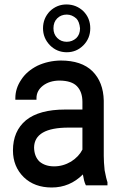

<svg xmlns="http://www.w3.org/2000/svg" viewBox="-20 -831 540 861"><path d="M365.2 0 363.3 -3.9Q356.4 -18.6 351.6 -48.8Q293 9.8 211.9 9.8Q134.8 9.8 86.9 -36.1Q38.1 -84 38.1 -156.2Q38.1 -243.2 96.7 -292Q156.2 -339.8 272.5 -339.8H349.6V-374Q349.6 -418.9 325.2 -444.3Q301.8 -468.8 248 -469.7Q202.1 -469.7 171.9 -446.3Q143.6 -423.8 143.6 -390.6V-383.8H48.8V-390.6Q48.8 -434.6 75.2 -473.6Q99.6 -511.7 147.5 -536.1Q195.3 -558.6 252 -559.6Q345.7 -559.6 394.5 -511.7Q443.4 -462.9 445.3 -379.9V-131.8Q445.3 -104.5 449.2 -67.4Q457 -27.3 460.9 -16.6L461.9 -15.6V0ZM157.2 -106.4Q182.6 -85 222.7 -85Q262.7 -85 298.8 -106.4Q334 -128.9 349.6 -160.2V-258.8H288.1Q133.8 -258.8 132.8 -168.9Q133.8 -128.9 157.2 -106.4ZM172.9 -704.1Q172.9 -749 204.1 -781.2Q236.3 -811.5 279.3 -811Q322.3 -810.5 353.5 -781.2Q384.8 -750 384.8 -704.1Q384.8 -659.2 354 -627.9Q323.2 -596.7 279.3 -596.7Q235.4 -596.7 204.1 -627.9Q172.9 -660.2 172.9 -704.1ZM219.7 -704.1Q219.7 -677.7 236.8 -660.6Q253.9 -643.6 279.3 -643.6Q303.7 -643.6 322.3 -660.2Q338.9 -676.8 338.9 -704.1Q335.9 -734.4 322.3 -748Q302.7 -765.6 279.3 -765.6Q253.9 -765.6 236.8 -749Q219.7 -732.4 219.7 -704.1Z"/></svg>

Font: RobotoJAA
Style: Medium
Weight: 500
Version: Version 2.05; 2016-11-05